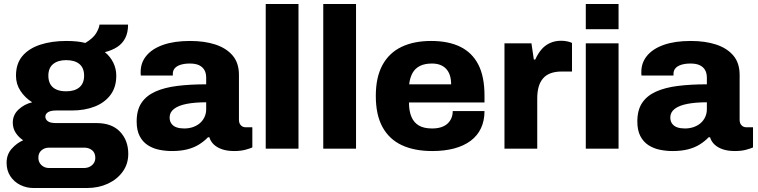

<svg xmlns="http://www.w3.org/2000/svg" viewBox="-20 -744 3794 961"><path d="M147 197Q112 197 81 181.5Q50 166 31.5 137.5Q13 109 13 71Q13 29 38.5 0.5Q64 -28 96 -42Q73 -57 58.5 -79.5Q44 -102 44 -130Q44 -169 73 -196Q102 -223 141 -232Q105 -255 82.5 -289Q60 -323 60 -365Q60 -426 92.5 -464Q125 -502 182 -520.5Q239 -539 312 -539Q341 -539 364.5 -536.5Q388 -534 407 -529Q447 -553 462 -579Q477 -605 478 -621H621Q621 -581 607 -553.5Q593 -526 567 -509Q541 -492 505 -483Q532 -461 547 -430.5Q562 -400 562 -365Q562 -308 533.5 -269.5Q505 -231 455 -211Q405 -191 340 -191H262Q234 -191 220.5 -182.5Q207 -174 207 -160Q207 -147 219 -137.5Q231 -128 260 -128H463Q540 -128 581 -84.5Q622 -41 622 26Q622 77 594 115.5Q566 154 519.5 175.5Q473 197 416 197ZM226 97H399Q416 97 429 90.5Q442 84 449.5 72.5Q457 61 457 46Q457 21 441 8Q425 -5 402 -5H226Q203 -5 187.5 8.5Q172 22 172 45Q172 68 187.5 82.5Q203 97 226 97ZM311 -287Q354 -287 377.5 -307Q401 -327 401 -365Q401 -404 377.5 -423.5Q354 -443 311 -443Q270 -443 246 -423.5Q222 -404 222 -365Q222 -340 232 -322.5Q242 -305 262 -296Q282 -287 311 -287Z M841 12Q808 12 776.5 5.5Q745 -1 719.5 -17.5Q694 -34 679 -63Q664 -92 664 -136Q664 -193 688 -229Q712 -265 757.5 -285.5Q803 -306 867.5 -314Q932 -322 1012 -322V-355Q1012 -378 1003 -393.5Q994 -409 976.5 -417.5Q959 -426 930 -426Q904 -426 884.5 -420Q865 -414 855 -402.5Q845 -391 845 -375V-366H685Q684 -371 684 -374.5Q684 -378 684 -384Q684 -431 713.5 -466Q743 -501 798 -520Q853 -539 931 -539Q1004 -539 1058.5 -521Q1113 -503 1144.5 -466Q1176 -429 1176 -369V-144Q1176 -127 1185.5 -117Q1195 -107 1209 -107H1243V-6Q1232 -1 1208.5 5.5Q1185 12 1152 12Q1118 12 1092.5 3.5Q1067 -5 1050.5 -20.5Q1034 -36 1028 -57H1021Q1002 -37 976.5 -21Q951 -5 917.5 3.5Q884 12 841 12ZM902 -101Q926 -101 946 -108Q966 -115 980.5 -127.5Q995 -140 1003.5 -158Q1012 -176 1012 -197V-232Q955 -232 914 -224Q873 -216 851 -199Q829 -182 829 -156Q829 -137 838.5 -124.5Q848 -112 864 -106.5Q880 -101 902 -101Z M1310 0V-724H1474V0Z M1598 0V-724H1762V0Z M2144 12Q2054 12 1991 -17.5Q1928 -47 1894.5 -108Q1861 -169 1861 -264Q1861 -357 1894 -418Q1927 -479 1989 -509Q2051 -539 2138 -539Q2224 -539 2283.5 -510Q2343 -481 2374 -421Q2405 -361 2405 -266V-231H2027Q2027 -189 2039 -160Q2051 -131 2076 -116Q2101 -101 2143 -101Q2168 -101 2187 -107Q2206 -113 2219 -124.5Q2232 -136 2239 -152Q2246 -168 2246 -188H2405Q2405 -140 2387.5 -102.5Q2370 -65 2336 -39.5Q2302 -14 2253.5 -1Q2205 12 2144 12ZM2028 -322H2238Q2238 -348 2231.5 -367.5Q2225 -387 2212.5 -400Q2200 -413 2182.5 -419.5Q2165 -426 2142 -426Q2106 -426 2082 -414Q2058 -402 2045 -379Q2032 -356 2028 -322Z M2505 0V-527H2640L2652 -446H2659Q2671 -473 2688.5 -494.5Q2706 -516 2731.5 -528Q2757 -540 2788 -540Q2806 -540 2821 -536.5Q2836 -533 2843 -529V-386H2791Q2760 -386 2736.5 -377.5Q2713 -369 2698 -351.5Q2683 -334 2676 -309Q2669 -284 2669 -251V0Z M2912 -598V-724H3076V-598ZM2912 0V-527H3076V0Z M3347 12Q3314 12 3282.5 5.5Q3251 -1 3225.5 -17.5Q3200 -34 3185 -63Q3170 -92 3170 -136Q3170 -193 3194 -229Q3218 -265 3263.5 -285.5Q3309 -306 3373.5 -314Q3438 -322 3518 -322V-355Q3518 -378 3509 -393.5Q3500 -409 3482.5 -417.5Q3465 -426 3436 -426Q3410 -426 3390.5 -420Q3371 -414 3361 -402.5Q3351 -391 3351 -375V-366H3191Q3190 -371 3190 -374.5Q3190 -378 3190 -384Q3190 -431 3219.5 -466Q3249 -501 3304 -520Q3359 -539 3437 -539Q3510 -539 3564.5 -521Q3619 -503 3650.5 -466Q3682 -429 3682 -369V-144Q3682 -127 3691.5 -117Q3701 -107 3715 -107H3749V-6Q3738 -1 3714.5 5.5Q3691 12 3658 12Q3624 12 3598.5 3.5Q3573 -5 3556.5 -20.5Q3540 -36 3534 -57H3527Q3508 -37 3482.5 -21Q3457 -5 3423.5 3.5Q3390 12 3347 12ZM3408 -101Q3432 -101 3452 -108Q3472 -115 3486.5 -127.5Q3501 -140 3509.5 -158Q3518 -176 3518 -197V-232Q3461 -232 3420 -224Q3379 -216 3357 -199Q3335 -182 3335 -156Q3335 -137 3344.5 -124.5Q3354 -112 3370 -106.5Q3386 -101 3408 -101Z"/></svg>

Font: Archivo SemiBold ExtraBold
Style: Regular
Weight: 800
Version: Version 2.001